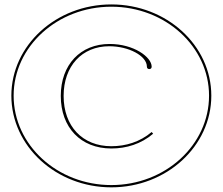

<svg xmlns="http://www.w3.org/2000/svg" viewBox="-20 -800 980 845"><path d="M910 -379C910 -600.5 713 -780.5 470 -780.5C227 -780.5 30 -600.5 30 -379C30 -156.5 227 24.5 470 24.5C713 24.5 910 -156.5 910 -379ZM900 -379C900 -162 707.5 14.5 470 14.5C232.5 14.5 40 -162 40 -379C40 -595 232.5 -770.5 470 -770.5C707.5 -770.5 900 -595 900 -379ZM247.5 -378C247.5 -239 335 -146.5 470 -146.5C536 -146.5 600.5 -166 654 -211.5L647.5 -219C596 -175.5 534 -156.5 470 -156.5C342.5 -156.5 260 -245 260 -378C260 -509 340.5 -596.5 461 -596.5C546 -596.5 626.5 -554.5 626.5 -506.5C626.5 -500 630.5 -496 637 -496C643.5 -496 647.5 -500 647.5 -506.5C647.5 -549 568.5 -606.5 462.5 -606.5C333.5 -606.5 247.5 -515 247.5 -378Z"/></svg>

Font: Znikomit
Style: Regular
Weight: 100
Designer: gluk
Foundry: gluk
Version: Version 0.55